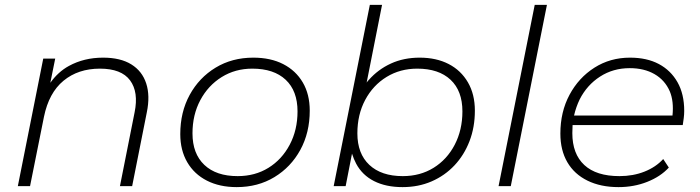

<svg xmlns="http://www.w3.org/2000/svg" viewBox="-20 -762 2867 786"><path d="M402 -526Q473 -526 517.5 -498.5Q562 -471 578.5 -420.5Q595 -370 581 -302L521 0H471L531 -302Q548 -385 512.5 -433Q477 -481 389 -481Q300 -481 240 -431.5Q180 -382 160 -284L103 0H53L157 -522H206L186 -423Q218 -468 262 -492Q324 -526 402 -526Z M949 4Q879 4 827 -22.5Q775 -49 746.5 -98Q718 -147 718 -213Q718 -303 756.5 -373.5Q795 -444 862.5 -485Q930 -526 1017 -526Q1088 -526 1139.5 -499.5Q1191 -473 1219.5 -424.5Q1248 -376 1248 -309Q1248 -219 1209.5 -148.5Q1171 -78 1103.5 -37Q1036 4 949 4ZM953 -41Q1024 -41 1079 -75Q1134 -109 1166 -169.5Q1198 -230 1198 -306Q1198 -390 1149.5 -435.5Q1101 -481 1013 -481Q943 -481 887.5 -446.5Q832 -412 800 -352Q768 -292 768 -216Q768 -133 816.5 -87Q865 -41 953 -41Z M1346 0 1494 -742H1544L1481 -424Q1485 -430 1490 -435Q1528 -478 1580.5 -502Q1633 -526 1698 -526Q1766 -526 1816.5 -500Q1867 -474 1895.5 -425Q1924 -376 1924 -309Q1924 -241 1902 -184Q1880 -127 1840.5 -85Q1801 -43 1747 -19.5Q1693 4 1628 4Q1560 4 1511.5 -20.5Q1463 -45 1438 -92Q1428 -111 1421 -133L1395 0ZM1629 -41Q1700 -41 1755 -75Q1810 -109 1841.5 -169.5Q1873 -230 1873 -306Q1873 -390 1824.5 -435.5Q1776 -481 1688 -481Q1618 -481 1562.5 -447Q1507 -413 1475 -353Q1443 -293 1443 -216Q1443 -133 1492 -87Q1541 -41 1629 -41Z M2021 0 2169 -742H2219L2071 0Z M2512 4Q2439 4 2385 -22.5Q2331 -49 2302.5 -98Q2274 -147 2274 -215Q2274 -304 2311.5 -374Q2349 -444 2413.5 -485Q2478 -526 2559 -526Q2628 -526 2677 -500Q2726 -474 2753.5 -425.5Q2781 -377 2781 -308Q2781 -293 2779 -278Q2777 -263 2775 -250H2324Q2323 -234 2323 -217Q2323 -132 2372 -86.5Q2421 -41 2516 -41Q2572 -41 2618.5 -59.5Q2665 -78 2695 -111L2718 -76Q2684 -39 2629.5 -17.5Q2575 4 2512 4ZM2330 -289H2733Q2739 -347 2722 -388Q2702 -434 2659.5 -458.5Q2617 -483 2558 -483Q2490 -483 2436.5 -448.5Q2383 -414 2353 -355Q2338 -324 2330 -289Z"/></svg>

Font: Montserrat Thin Light
Style: Italic
Weight: 300
Italic angle: -11.3°
Version: Version 9.000